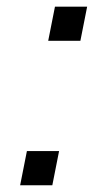

<svg xmlns="http://www.w3.org/2000/svg" viewBox="-20 -548 318 568"><path d="M237.8 -528.3 217.8 -427.2H122.6L142.6 -528.3ZM154.8 -101.1 134.8 0H39.6L59.6 -101.1Z"/></svg>

Font: Arimo
Style: Italic
Weight: 400
Italic angle: -12°
Designer: Steve Matteson
Foundry: Monotype Imaging Inc.
Version: Version 1.33